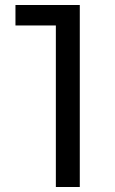

<svg xmlns="http://www.w3.org/2000/svg" viewBox="-20 -750 460 770"><path d="M204 0V-682L248 -648H42V-730H300V0Z"/></svg>

Font: SVN-Sora Variable
Style: Regular
Weight: 400
Designer: Jonathan Barnbrook, Julián Moncada
Foundry: Barnbrook Fonts
Version: Version 2.000 - Viet hoa boi STYLEno.1 Fonts